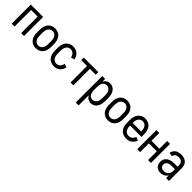

<svg xmlns="http://www.w3.org/2000/svg" viewBox="368 -2048 3764 3764"><g transform="rotate(45 2250.0 -166.5)"><path d="M79 0V-530H421V0H341V-458H159V0Z M750 8Q707 8 667 -9Q627 -26 600.5 -60Q574 -94 563 -135.5Q552 -177 552 -220V-310Q552 -353 563 -394.5Q574 -436 600.5 -470Q627 -504 667 -521Q707 -538 750 -538Q793 -538 833 -521Q873 -504 899.5 -470Q926 -436 937 -394.5Q948 -353 948 -310V-220Q948 -177 937 -135.5Q926 -94 899.5 -60Q873 -26 833 -9Q793 8 750 8ZM750 -64Q778 -64 802.5 -77.5Q827 -91 842 -114.5Q857 -138 862.5 -165Q868 -192 868 -220V-310Q868 -338 862.5 -365Q857 -392 842 -415.5Q827 -439 802.5 -452.5Q778 -466 750 -466Q722 -466 697.5 -452.5Q673 -439 658 -415.5Q643 -392 637.5 -365Q632 -338 632 -310V-220Q632 -192 637.5 -165Q643 -138 658 -114.5Q673 -91 697.5 -77.5Q722 -64 750 -64Z M1251 8Q1209 8 1168.5 -8.5Q1128 -25 1101 -59.5Q1074 -94 1063 -135.5Q1052 -177 1052 -220V-310Q1052 -353 1063 -394.5Q1074 -436 1101 -470.5Q1128 -505 1168.5 -521.5Q1209 -538 1251 -538Q1286 -538 1319.5 -527.5Q1353 -517 1379.5 -494Q1406 -471 1422 -440Q1438 -409 1445 -375L1369 -353Q1364 -382 1349.5 -409Q1335 -436 1308 -451Q1281 -466 1251 -466Q1224 -466 1199 -453Q1174 -440 1159 -416Q1144 -392 1138 -365Q1132 -338 1132 -310V-220Q1132 -192 1138 -165Q1144 -138 1159 -114Q1174 -90 1199 -77Q1224 -64 1251 -64Q1281 -64 1308 -79Q1335 -94 1349.5 -121Q1364 -148 1369 -177L1445 -155Q1438 -121 1422 -90Q1406 -59 1379.5 -36Q1353 -13 1319.5 -2.5Q1286 8 1251 8Z M1710 0V-458H1548V-530H1952V-458H1790V0Z M2060 205V-530H2140V-454Q2150 -472 2163 -488Q2184 -513 2214 -525.5Q2244 -538 2275 -538Q2316 -538 2352 -518.5Q2388 -499 2409.5 -464Q2431 -429 2439.5 -389.5Q2448 -350 2448 -310V-220Q2448 -180 2439.5 -140.5Q2431 -101 2409.5 -66Q2388 -31 2352 -11.5Q2316 8 2275 8Q2244 8 2214 -4.5Q2184 -17 2163 -42Q2150 -58 2140 -76V205ZM2251 -64Q2278 -64 2303 -77.5Q2328 -91 2342.5 -115Q2357 -139 2362.5 -166Q2368 -193 2368 -220V-310Q2368 -337 2362.5 -364Q2357 -391 2342.5 -415Q2328 -439 2303 -452.5Q2278 -466 2251 -466Q2224 -466 2200 -452Q2176 -438 2163 -414Q2150 -390 2145 -363.5Q2140 -337 2140 -310V-220Q2140 -193 2145 -166.5Q2150 -140 2163 -116Q2176 -92 2200 -78Q2224 -64 2251 -64ZM2110 -311V-315Z M2750 8Q2707 8 2667 -9Q2627 -26 2600.5 -60Q2574 -94 2563 -135.5Q2552 -177 2552 -220V-310Q2552 -353 2563 -394.5Q2574 -436 2600.5 -470Q2627 -504 2667 -521Q2707 -538 2750 -538Q2793 -538 2833 -521Q2873 -504 2899.5 -470Q2926 -436 2937 -394.5Q2948 -353 2948 -310V-220Q2948 -177 2937 -135.5Q2926 -94 2899.5 -60Q2873 -26 2833 -9Q2793 8 2750 8ZM2750 -64Q2778 -64 2802.5 -77.5Q2827 -91 2842 -114.5Q2857 -138 2862.5 -165Q2868 -192 2868 -220V-310Q2868 -338 2862.5 -365Q2857 -392 2842 -415.5Q2827 -439 2802.5 -452.5Q2778 -466 2750 -466Q2722 -466 2697.5 -452.5Q2673 -439 2658 -415.5Q2643 -392 2637.5 -365Q2632 -338 2632 -310V-220Q2632 -192 2637.5 -165Q2643 -138 2658 -114.5Q2673 -91 2697.5 -77.5Q2722 -64 2750 -64Z M3257 8Q3213 8 3172 -8Q3131 -24 3103 -58Q3075 -92 3063.5 -134.5Q3052 -177 3052 -220V-310Q3052 -353 3063 -394.5Q3074 -436 3100.5 -470Q3127 -504 3167 -521Q3207 -538 3250 -538Q3293 -538 3333 -521Q3373 -504 3399.5 -470Q3426 -436 3437 -394.5Q3448 -353 3448 -310V-229H3132V-220Q3132 -192 3138.5 -164Q3145 -136 3161 -112.5Q3177 -89 3203 -76.5Q3229 -64 3257 -64Q3284 -64 3309.5 -75.5Q3335 -87 3351.5 -110Q3368 -133 3376 -159L3449 -130Q3436 -89 3408 -56Q3380 -23 3339.5 -7.5Q3299 8 3257 8ZM3132 -301H3368V-310Q3368 -338 3362.5 -365Q3357 -392 3342 -415.5Q3327 -439 3302.5 -452.5Q3278 -466 3250 -466Q3222 -466 3197.5 -452.5Q3173 -439 3158 -415.5Q3143 -392 3137.5 -365Q3132 -338 3132 -310Z M3560 0V-530H3640V-314H3860V-530H3940V0H3860V-242H3640V0Z M4206 8Q4175 8 4145 -2Q4115 -12 4093 -35Q4071 -58 4061.5 -88Q4052 -118 4052 -149Q4052 -180 4063 -209.5Q4074 -239 4097 -260.5Q4120 -282 4148.5 -294.5Q4177 -307 4207.5 -312Q4238 -317 4269 -317H4360V-363Q4360 -385 4352 -405.5Q4344 -426 4327.5 -440Q4311 -454 4290 -460Q4269 -466 4247 -466Q4222 -466 4197 -457.5Q4172 -449 4155 -428Q4138 -407 4135 -382L4058 -400Q4064 -442 4093 -476.5Q4122 -511 4163.5 -524.5Q4205 -538 4247 -538Q4284 -538 4320 -528Q4356 -518 4384.5 -494Q4413 -470 4426.5 -435Q4440 -400 4440 -363V0H4360V-75Q4353 -63 4344 -52Q4319 -22 4282 -7Q4245 8 4206 8ZM4360 -198V-245H4269Q4246 -245 4222.5 -241Q4199 -237 4178 -225.5Q4157 -214 4144.5 -193.5Q4132 -173 4132 -149Q4132 -125 4145.5 -103Q4159 -81 4182.5 -72.5Q4206 -64 4231.5 -64Q4257 -64 4282 -73Q4307 -82 4325.5 -101.5Q4344 -121 4352 -146.5Q4360 -172 4360 -198Z"/></g></svg>

Font: Iosevka SS01
Style: Regular
Weight: 400
Monospace: yes
Designer: Belleve Invis
Foundry: Belleve Invis
Version: 2.3.3; ttfautohint (v1.8.3)